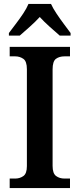

<svg xmlns="http://www.w3.org/2000/svg" viewBox="-20 -951 402 971"><path d="M29 0V-48H57Q80 -48 98 -60.5Q116 -73 116 -111V-601Q116 -641 98 -653.5Q80 -666 57 -666H29V-714H334V-666H306Q280 -666 263 -653.5Q246 -641 246 -600V-112Q246 -74 263.5 -61Q281 -48 306 -48H334V0ZM25 -784Q39 -803 59 -829Q79 -855 97 -882Q115 -909 124 -931H238Q248 -909 266 -882Q284 -855 303.5 -829Q323 -803 337 -784V-771H282Q261 -789 231.5 -815.5Q202 -842 181 -865Q160 -842 131 -816Q102 -790 80 -771H25Z"/></svg>

Font: Noto Serif Sinhala SemiCondensed SemiBold
Style: Regular
Weight: 600
Width: 4
Designer: Jelle Bosma - Monotype Design Team
Foundry: Monotype Imaging Inc.
Version: Version 2.007; ttfautohint (v1.8.4.7-5d5b)